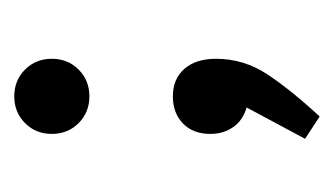

<svg xmlns="http://www.w3.org/2000/svg" viewBox="-122 -244 479 276"><g transform="rotate(-90 118.0 -105.5)"><path d="M64 -271Q64 -294 79.5 -309.5Q95 -325 118 -325Q141 -325 156.5 -309.5Q172 -294 172 -271Q172 -248 156.5 -232.5Q141 -217 118 -217Q95 -217 79.5 -232.5Q64 -248 64 -271ZM102 9Q84 4 74 -10Q64 -24 64 -43Q64 -68 79 -82.5Q94 -97 118 -97Q143 -97 157.5 -80.5Q172 -64 172 -35Q172 5 149.5 39Q127 73 89 114L57 93Z"/></g></svg>

Font: Cambay Devanagari
Style: Regular
Weight: 700
Designer: Pooja Saxena
Foundry: Pooja Saxena
Version: Version 1.095;PS 001.095;hotconv 1.0.70;makeotf.lib2.5.58329